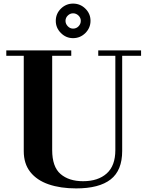

<svg xmlns="http://www.w3.org/2000/svg" viewBox="-20 -1034 814 1067"><path d="M403 13Q316 13 250.5 -9.5Q185 -32 148.5 -78Q112 -124 112 -194V-724H15V-754H376V-724H270V-200Q270 -107 316.5 -67Q363 -27 441.4 -27Q525 -27 573 -70Q621 -113 621 -200V-724H526V-754H764V-724H659V-195Q659 -87 595 -37Q531 13 403 13ZM385.8 -822Q347 -822 318.5 -850.5Q290 -879 290 -918Q290 -958 318.5 -986Q347.1 -1014 386 -1014Q425.9 -1014 454.4 -986Q483 -958 483 -918.5Q483 -879 454.5 -850.5Q426 -822 385.8 -822ZM386.1 -875Q404.4 -875 416.7 -888Q429 -901 429 -918.2Q429 -935.3 416.1 -947.7Q403.2 -960 386 -960Q369.6 -960 356.8 -947.6Q344 -935.2 344 -918Q344 -901.6 356.5 -888.3Q369 -875 386.1 -875Z"/></svg>

Font: Libre Bodoni
Style: Regular
Weight: 400
Designer: Pablo Impallari, Rodrigo Fuenzalida
Foundry: Impallari Type
Version: Version 2.005;gftools[0.9.23]